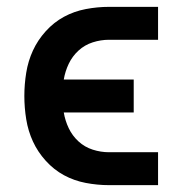

<svg xmlns="http://www.w3.org/2000/svg" viewBox="-20 -540 540 560"><path d="M441 0H298Q264 0 230 -6.5Q196 -13 166.5 -29Q137 -45 113.5 -71Q90 -97 76 -127.5Q62 -158 56.5 -192Q51 -226 51 -260Q51 -294 56.5 -328Q62 -362 76 -392.5Q90 -423 113.5 -449Q137 -475 166.5 -491Q196 -507 230 -513.5Q264 -520 298 -520H441V-424H298Q274 -424 250.5 -416.5Q227 -409 209 -392.5Q191 -376 180.5 -354Q170 -332 166 -308H370V-212H166Q170 -188 180.5 -166Q191 -144 209 -127.5Q227 -111 250.5 -103.5Q274 -96 298 -96H441Z"/></svg>

Font: Iosevka Custom
Style: Bold
Weight: 700
Monospace: yes
Designer: Belleve Invis
Foundry: Belleve Invis
Version: Version 30.3.3; ttfautohint (v1.8.3)